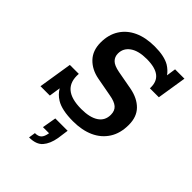

<svg xmlns="http://www.w3.org/2000/svg" viewBox="-241 -699 1045 1045"><g transform="rotate(45 282.0 -176.0)"><path d="M290 10Q204 10 160 -17Q129 -36 112 -66L102 0H30L61 -195H130Q125 -132 161 -100.5Q197 -69 275 -69Q340 -69 375.5 -92.5Q411 -116 411 -161Q411 -192 392 -208.5Q373 -225 331 -232L223 -252Q165 -263 129 -300.5Q93 -338 93 -400Q93 -460 120.5 -503.5Q148 -547 198 -570Q248 -593 317 -593Q391 -593 432 -569Q459 -552 475 -529L483 -583H555L528 -413H459Q462 -464 431 -489Q400 -514 334 -514Q271 -514 236.5 -489.5Q202 -465 202 -424Q202 -399 218.5 -382Q235 -365 277 -357L386 -337Q448 -325 483.5 -289Q519 -253 519 -191Q519 -126 490 -81Q461 -36 410 -13Q359 10 290 10ZM183 241 189 202Q214 202 226.5 190Q239 178 244 148H197L211 67H306L297 132Q288 183 263 212Q238 241 183 241Z"/></g></svg>

Font: Rokkitt SemiBold Medium
Style: Italic
Weight: 500
Italic angle: -9°
Version: Version 3.103